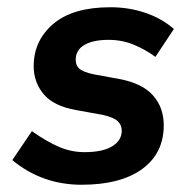

<svg xmlns="http://www.w3.org/2000/svg" viewBox="-20 -500 530 530"><path d="M205 10Q151 10 103 -7Q55 -24 14 -58L68 -138Q109 -109 143 -94.5Q177 -80 213 -80Q263 -80 289.5 -96Q316 -112 316 -139Q316 -155 305 -165.5Q294 -176 263 -183L191 -196Q128 -207 100.5 -240Q73 -273 73 -317Q73 -388 127 -434Q181 -480 285 -480Q336 -480 381.5 -464.5Q427 -449 460 -420L409 -343Q382 -363 349.5 -376.5Q317 -390 280 -390Q237 -390 213 -376Q189 -362 189 -335Q189 -319 199.5 -310Q210 -301 238 -295L309 -282Q373 -270 402.5 -236.5Q432 -203 432 -154Q432 -77 372.5 -33.5Q313 10 205 10Z"/></svg>

Font: Gantari SemiBold
Style: Italic
Weight: 600
Italic angle: -10°
Designer: Anugrah Pasau
Foundry: Lafontype
Version: Version 1.000